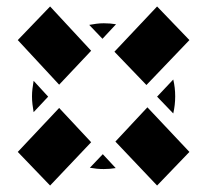

<svg xmlns="http://www.w3.org/2000/svg" viewBox="-20 -660 641 594"><path d="M433 -397 334 -500 466 -640 566 -536ZM163 -398 35 -536 135 -640 262 -503ZM297 -540 256 -583Q267 -585 278 -586.5Q289 -588 301 -588Q321 -588 339 -585ZM516 -309 466 -361 516 -414Q522 -389 522 -362Q522 -335 516 -309ZM84 -313Q82 -325 80.5 -337Q79 -349 79 -362Q79 -374 80.5 -386Q82 -398 84 -410L129 -361ZM466 -86 337 -222 436 -328 566 -190ZM135 -86 35 -190 163 -326 262 -220ZM301 -137Q290 -137 279.5 -138Q269 -139 258 -141L298 -183L338 -140Q320 -137 301 -137Z"/></svg>

Font: Protest Guerrilla
Style: Regular
Weight: 400
Designer: Octavio Pardo
Foundry: Ashler Design
Version: Version 2.005; ttfautohint (v1.8.4.7-5d5b)